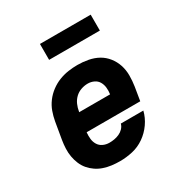

<svg xmlns="http://www.w3.org/2000/svg" viewBox="-168 -846 937 983"><g transform="rotate(-30 300.0 -354.5)"><path d="M261 8Q236 8 212.5 5Q189 2 166.5 -5.5Q144 -13 125 -26Q106 -39 91.5 -56Q77 -73 68 -94.5Q59 -116 55 -139Q51 -162 52 -186.5Q53 -211 57 -235L74 -335Q79 -363 88.5 -389.5Q98 -416 115.5 -439.5Q133 -463 157 -481Q181 -499 208 -509.5Q235 -520 262.5 -524Q290 -528 317 -528Q349 -528 380.5 -522Q412 -516 438 -501.5Q464 -487 483 -463Q502 -439 511.5 -410Q521 -381 521 -349Q521 -317 516 -285L503 -206H186Q184 -186 186 -167Q188 -148 197.5 -132.5Q207 -117 224 -109Q241 -101 261 -101Q275 -101 290 -103.5Q305 -106 319.5 -112.5Q334 -119 345 -130.5Q356 -142 360 -157H493Q484 -120 461 -87Q438 -54 405.5 -31.5Q373 -9 335.5 -0.5Q298 8 261 8ZM204 -314H387Q390 -334 388 -353Q386 -372 377 -387.5Q368 -403 351 -411Q334 -419 315 -419Q295 -419 275 -412Q255 -405 240 -390.5Q225 -376 216.5 -356.5Q208 -337 205 -317ZM505 -623H205V-717H505Z"/></g></svg>

Font: Iosevka Etoile Heavy Oblique
Style: Regular
Weight: 900
Italic angle: -9°
Designer: Belleve Invis
Foundry: Belleve Invis
Version: Version 15.5.2; ttfautohint (v1.8.4)